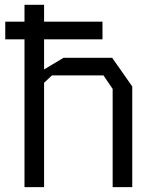

<svg xmlns="http://www.w3.org/2000/svg" viewBox="-20 -764 640 784"><path d="M80 -744.5V0H160V-426L192 -456H402.5L440 -401V0H520V-411L438 -528H239.5L160 -480.5V-744.5ZM398.5 -603.5V-675.5H1.5V-603.5Z"/></svg>

Font: Kode
Style: Regular
Weight: 400
Monospace: yes
Designer: Isa Ozler
Foundry: Kadena LLC
Version: Version 1.000;gftools[0.9.28]